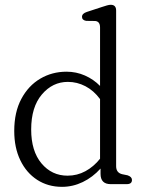

<svg xmlns="http://www.w3.org/2000/svg" viewBox="-20 -750 583 782"><path d="M38 -216.5Q38 -293 66.8 -347Q95.5 -401 143.8 -429.5Q192 -458 251 -458Q290.5 -458 325.8 -442.5Q361 -427 387.5 -400V-638Q387.5 -662.5 368 -664.5L331 -665Q314 -668 314 -681.5Q314 -695 334 -701.5L395 -721.5Q407 -725.5 415.8 -728Q424.5 -730.5 431 -730.5Q453 -730.5 453 -707V-73Q453 -46.5 477.5 -40.5L499.5 -36Q517.5 -30 517.5 -17Q517.5 0 496 0H431Q389.5 0 389.5 -42V-63.5Q357.5 -28 317 -8.5Q276.5 11 232.5 11Q175.5 11 131.5 -17.5Q87.5 -46 62.8 -97.2Q38 -148.5 38 -216.5ZM107 -222.5Q107 -134.5 149 -84.5Q191 -34.5 255 -34.5Q294.5 -34.5 328 -52.8Q361.5 -71 387.5 -103.5V-346.5Q362 -381 328 -398.8Q294 -416.5 256.5 -416.5Q194 -416.5 150.5 -365.2Q107 -314 107 -222.5Z"/></svg>

Font: Fraunces 72pt SuperSoft Light
Style: Regular
Weight: 300
Version: Version 1.000;[0bf87f6ff]